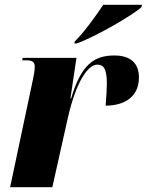

<svg xmlns="http://www.w3.org/2000/svg" viewBox="-20 -776 609 796"><path d="M290 -604 288 -596H299C385 -628 534 -716 566 -746L569 -756H408C378 -711 328 -641 290 -604ZM116 -444 22 0H197L261 -286C296 -441 346 -508 383 -508C406 -508 423 -497 423 -430C423 -407 421 -377 418 -338C494 -338 556 -373 556 -455C556 -515 520 -546 454 -546C370 -546 316 -508 275 -368H272L297 -536H74L72 -526H91C119 -526 124 -514 124 -500C124 -480 120 -464 116 -444Z"/></svg>

Font: Noto Serif Display Condensed Black
Style: Italic
Weight: 900
Width: 3
Italic angle: -12°
Designer: Monotype Design Team
Foundry: Monotype Imaging Inc.
Version: Version 2.009